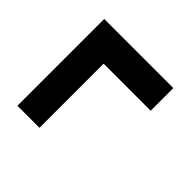

<svg xmlns="http://www.w3.org/2000/svg" viewBox="-74 -581 707 707"><g transform="rotate(-45 280.0 -227.0)"><path d="M384 -47V-292H50V-407H502V-47Z"/></g></svg>

Font: Ubuntu Sans Mono
Style: Bold
Weight: 700
Monospace: yes
Designer: Dalton Maag Ltd
Foundry: Dalton Maag Ltd
Version: Version 1.006